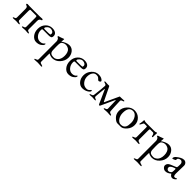

<svg xmlns="http://www.w3.org/2000/svg" viewBox="398 -1986 3830 3830"><g transform="rotate(45 2313.0 -70.5)"><path d="M459 3 386 -2 312 3H309Q289 3 289 -6.5Q289 -16 306 -21.5Q323 -27 327.5 -28.5Q332 -30 340 -34Q353 -43 353 -62V-323Q353 -361 337 -361H177Q160 -361 160 -323V-62Q160 -49 167 -41Q174 -33 180 -30.5Q186 -28 205 -22Q224 -16 224 -6.5Q224 3 204 3H201L128 -2L54 3H51Q31 3 31 -6.5Q31 -16 49 -22Q67 -28 73 -30Q90 -38 90 -62V-300Q90 -331 81 -347.5Q72 -364 48 -369Q43 -370 37 -375.5Q31 -381 31 -387Q31 -393 40 -398Q49 -403 53 -403L107 -400Q129 -400 150 -400L246 -399H300Q384 -399 406 -400Q406 -400 464 -403Q468 -403 477 -398Q486 -393 486 -387Q486 -381 480 -375.5Q474 -370 469 -369Q423 -359 423 -300V-62Q423 -38 440 -30Q446 -28 464 -22Q482 -16 482 -6.5Q482 3 462 3Z M742 -414Q802 -414 836.5 -389Q871 -364 871 -321Q871 -278 849.5 -267.5Q828 -257 794 -257H630Q616 -257 610.5 -250.5Q605 -244 605 -220Q605 -150 648 -98Q691 -46 753.5 -46Q816 -46 850 -90Q857 -97 861 -97Q872 -97 865 -71Q858 -45 815.5 -15.5Q773 14 707 14Q641 14 592 -46Q543 -106 543 -197.5Q543 -289 600.5 -351.5Q658 -414 742 -414ZM624 -303Q624 -288 643 -288H725Q772 -288 798 -293Q808 -294 808 -321.5Q808 -349 783 -366Q758 -383 722.5 -383Q687 -383 655.5 -354.5Q624 -326 624 -303Z M1115 285 1021 280 941 285Q920 285 920 275.5Q920 266 948 257Q976 248 981 238.5Q986 229 986 220V-287Q986 -304 974 -329.5Q962 -355 940 -360Q932 -362 932 -372.5Q932 -383 939 -385Q981 -395 1055 -425L1056 -426H1057Q1063 -426 1063 -417L1058 -357Q1058 -349 1059 -348Q1078 -367 1128.5 -390.5Q1179 -414 1221 -414Q1295 -414 1340 -357Q1385 -300 1385 -225Q1385 -133 1318.5 -59.5Q1252 14 1160 14Q1138 14 1106 4.5Q1074 -5 1060 -18Q1056 -18 1056 33V220Q1056 235 1067.5 241.5Q1079 248 1084.5 250Q1090 252 1101 254Q1137 263 1137 276Q1137 285 1115 285ZM1057 -269 1056 -205Q1056 -157 1058.5 -109.5Q1061 -62 1085 -39.5Q1109 -17 1175 -17Q1213 -17 1255 -54Q1276 -73 1290.5 -109.5Q1305 -146 1305 -196.5Q1305 -247 1290.5 -285Q1276 -323 1253 -340Q1210 -369 1165.5 -369Q1121 -369 1083 -340Q1060 -323 1057 -269Z M1649 -414Q1709 -414 1743.5 -389Q1778 -364 1778 -321Q1778 -278 1756.5 -267.5Q1735 -257 1701 -257H1537Q1523 -257 1517.5 -250.5Q1512 -244 1512 -220Q1512 -150 1555 -98Q1598 -46 1660.5 -46Q1723 -46 1757 -90Q1764 -97 1768 -97Q1779 -97 1772 -71Q1765 -45 1722.5 -15.5Q1680 14 1614 14Q1548 14 1499 -46Q1450 -106 1450 -197.5Q1450 -289 1507.5 -351.5Q1565 -414 1649 -414ZM1531 -303Q1531 -288 1550 -288H1632Q1679 -288 1705 -293Q1715 -294 1715 -321.5Q1715 -349 1690 -366Q1665 -383 1629.5 -383Q1594 -383 1562.5 -354.5Q1531 -326 1531 -303Z M2116 -329Q2089 -358 2073 -367Q2057 -376 2022 -376Q1970 -376 1941 -331Q1912 -286 1912 -218.5Q1912 -151 1956.5 -94.5Q2001 -38 2071 -38Q2101 -38 2119.5 -49.5Q2138 -61 2159 -88Q2164 -93 2168 -93Q2172 -93 2176 -88.5Q2180 -84 2180 -79Q2180 -49 2127.5 -17.5Q2075 14 2007.5 14Q1940 14 1891.5 -43.5Q1843 -101 1843 -188Q1843 -275 1903.5 -344Q1964 -413 2049.5 -413Q2135 -413 2174 -365Q2179 -358 2179 -349.5Q2179 -341 2164.5 -330Q2150 -319 2138 -319Q2126 -319 2116 -329Z M2249 -405 2310 -401 2351 -402Q2358 -402 2364 -390L2502 -106Q2511 -87 2518 -104L2628 -342Q2653 -400 2655 -400H2688Q2720 -400 2742.5 -402.5Q2765 -405 2766 -405Q2786 -405 2786 -396Q2786 -384 2763 -378Q2719 -367 2719 -341Q2719 -279 2725 -189Q2731 -99 2731.5 -74.5Q2732 -50 2740.5 -41.5Q2749 -33 2755 -31L2776 -24Q2799 -16 2799 -6.5Q2799 3 2779 3L2698 -2L2617 3Q2597 3 2597 -6.5Q2597 -16 2615.5 -22Q2634 -28 2640 -30.5Q2646 -33 2653 -41.5Q2660 -50 2660 -63Q2660 -118 2653 -282Q2652 -303 2641 -283Q2640 -282 2579.5 -150.5Q2519 -19 2511 -1Q2503 17 2491 17Q2479 17 2471 -1L2342 -289Q2336 -303 2333.5 -290Q2331 -277 2321.5 -177Q2312 -77 2312 -63Q2312 -49 2317 -42Q2324 -31 2347 -23.5Q2370 -16 2370 -6.5Q2370 3 2350 3L2277 -2L2217 3Q2197 3 2197 -6Q2197 -12 2203 -14.5Q2209 -17 2212 -18.5Q2215 -20 2220.5 -21.5Q2226 -23 2233.5 -25.5Q2241 -28 2247.5 -30.5Q2254 -33 2261 -41Q2268 -49 2269 -62Q2297 -283 2297 -341Q2297 -369 2252 -378Q2228 -382 2228 -397Q2228 -405 2249 -405Z M3047 -383Q2927 -383 2927 -210Q2927 -133 2967 -74.5Q3007 -16 3065 -16Q3140 -16 3168 -71Q3188 -110 3188 -187Q3188 -264 3148 -323.5Q3108 -383 3047 -383ZM2902 -43Q2845 -100 2845 -186.5Q2845 -273 2909.5 -343.5Q2974 -414 3062 -414Q3150 -414 3210 -354.5Q3270 -295 3270 -207Q3270 -119 3210.5 -52.5Q3151 14 3097.5 14Q3044 14 3001.5 14Q2959 14 2902 -43Z M3579 3 3501 -2 3423 3Q3400 3 3400 -6.5Q3400 -16 3417 -21.5Q3434 -27 3438.5 -29Q3443 -31 3451 -36Q3465 -43 3465 -65V-330Q3465 -362 3453 -362H3389Q3377 -362 3369 -350Q3361 -338 3353.5 -320Q3346 -302 3338.5 -293Q3331 -284 3324 -284Q3317 -284 3317 -293.5Q3317 -303 3323.5 -326Q3330 -349 3330 -396Q3330 -403 3335.5 -408.5Q3341 -414 3345 -414Q3349 -414 3357.5 -407Q3366 -400 3403 -400H3625Q3662 -400 3670.5 -407Q3679 -414 3684.5 -414Q3690 -414 3694 -409.5Q3698 -405 3698 -399L3694 -352Q3694 -334 3695 -316Q3698 -284 3683 -284Q3669 -284 3666.5 -306Q3664 -328 3653.5 -345Q3643 -362 3630 -362H3550Q3535 -362 3535 -330V-64Q3535 -51 3543 -42.5Q3551 -34 3557.5 -31Q3564 -28 3583 -22Q3602 -16 3602 -6.5Q3602 3 3579 3Z M3922 285 3828 280 3748 285Q3727 285 3727 275.5Q3727 266 3755 257Q3783 248 3788 238.5Q3793 229 3793 220V-287Q3793 -304 3781 -329.5Q3769 -355 3747 -360Q3739 -362 3739 -372.5Q3739 -383 3746 -385Q3788 -395 3862 -425L3863 -426H3864Q3870 -426 3870 -417L3865 -357Q3865 -349 3866 -348Q3885 -367 3935.5 -390.5Q3986 -414 4028 -414Q4102 -414 4147 -357Q4192 -300 4192 -225Q4192 -133 4125.5 -59.5Q4059 14 3967 14Q3945 14 3913 4.5Q3881 -5 3867 -18Q3863 -18 3863 33V220Q3863 235 3874.5 241.5Q3886 248 3891.5 250Q3897 252 3908 254Q3944 263 3944 276Q3944 285 3922 285ZM3864 -269 3863 -205Q3863 -157 3865.5 -109.5Q3868 -62 3892 -39.5Q3916 -17 3982 -17Q4020 -17 4062 -54Q4083 -73 4097.5 -109.5Q4112 -146 4112 -196.5Q4112 -247 4097.5 -285Q4083 -323 4060 -340Q4017 -369 3972.5 -369Q3928 -369 3890 -340Q3867 -323 3864 -269Z M4342 -87Q4342 -61 4358 -46.5Q4374 -32 4397 -32Q4420 -32 4451 -59Q4462 -68 4463 -99L4465 -148Q4466 -169 4456 -169Q4449 -169 4442 -166Q4342 -132 4342 -87ZM4343 -314 4344 -300Q4344 -291 4315.5 -278Q4287 -265 4277 -265Q4267 -265 4267 -274Q4267 -308 4301.5 -338.5Q4336 -369 4378 -391.5Q4420 -414 4455.5 -414Q4491 -414 4515 -388Q4539 -362 4538 -325L4533 -109V-103Q4533 -32 4569 -32Q4594 -32 4609 -46Q4613 -50 4619 -46.5Q4625 -43 4625 -37V-36Q4619 -23 4594 -4.5Q4569 14 4544.5 14Q4520 14 4503.5 1Q4487 -12 4480 -25Q4473 -38 4471 -38Q4467 -38 4453 -25Q4439 -12 4411.5 1Q4384 14 4350.5 14Q4317 14 4289.5 -11Q4262 -36 4262 -65Q4262 -125 4335 -155L4437 -197Q4456 -205 4460 -211Q4464 -217 4465 -237L4467 -299V-301Q4467 -327 4450.5 -346Q4434 -365 4412.5 -365Q4391 -365 4372 -354.5Q4353 -344 4348 -335Q4343 -326 4343 -314Z"/></g></svg>

Font: EB Garamond
Style: Regular
Weight: 400
Version: Version 0.012